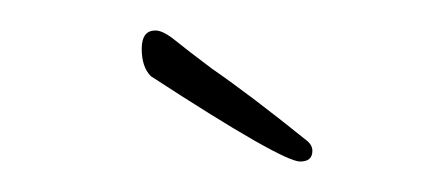

<svg xmlns="http://www.w3.org/2000/svg" viewBox="-20 -465 285 126"><path d="M79 -415Q73 -421 73 -433Q73 -445 82 -445Q87 -445 95 -438.5Q103 -432 119 -420Q145 -402 181 -373Q185 -370 185 -366Q185 -359 177 -359Q165 -359 79 -415Z"/></svg>

Font: Lovers Quarrel
Style: Regular
Weight: 400
Designer: Robert E. Leuschke
Foundry: Robert E. Leuschke
Version: Version 1.001